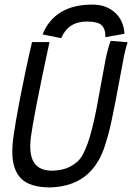

<svg xmlns="http://www.w3.org/2000/svg" viewBox="-20 -821 582 846"><path d="M361.8 -726.1Q280.8 -726.1 249.5 -652.8L167.5 -669.4Q221.2 -800.8 387.2 -800.8Q445.8 -800.8 484.1 -767.8Q522.5 -734.9 527.8 -679.7V-671.9L443.8 -657.2Q444.3 -659.7 444.3 -664.1Q444.3 -694.3 427.5 -710.2Q410.6 -726.1 361.8 -726.1ZM467.3 -641.1 542.5 -634.8Q532.2 -605.5 523.4 -558.1Q517.1 -524.4 505.4 -461.9Q493.7 -399.4 488.3 -371.1L482.4 -342.8Q472.2 -289.6 464.6 -257.3Q457 -225.1 443.8 -183.6Q430.7 -142.1 412.6 -111.3Q394.5 -80.6 370.6 -58.1Q308.6 1 202.6 4.9Q111.8 4.9 73 -34.4Q34.2 -73.7 34.2 -152.3Q34.2 -184.1 39.1 -218.3Q46.9 -275.4 66.9 -380.4Q92.3 -512.7 121.1 -635.7H198.2Q165 -484.4 140.1 -355.5Q120.6 -253.9 115.7 -214.4Q113.3 -192.4 113.3 -177.2Q113.3 -121.1 137.5 -95Q161.6 -68.8 210.4 -68.8Q249 -70.8 273.4 -79.8Q297.9 -88.9 322.3 -109.9Q368.7 -151.9 405.3 -342.8Q410.6 -370.6 423.6 -441.9Q436.5 -513.2 444.8 -557.1Q454.1 -603.5 467.3 -641.1Z"/></svg>

Font: Fantasque Sans Mono
Style: Italic
Weight: 400
Italic angle: -11°
Monospace: yes
Designer: Jany Belluz
Version: Version 1.8.0 ; ttfautohint (v1.8.2)